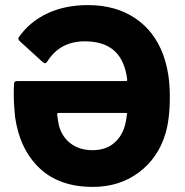

<svg xmlns="http://www.w3.org/2000/svg" viewBox="-20 -721 724 753"><path d="M619 -509Q633 -471 639.5 -430.5Q646 -390 646 -340Q646 -252 628 -194Q599 -100 523.5 -44Q448 12 344 12Q212 12 134.5 -62Q57 -136 39 -263Q34 -311 34 -351Q34 -378 35 -391Q35 -403 47 -403H474Q479 -403 479 -408Q475 -443 464 -469Q429 -559 311 -559Q214 -558 165 -479Q161 -473 156 -473Q154 -473 148 -477L57 -560Q52 -565 52 -569Q52 -573 55 -577Q98 -637 167 -669Q236 -701 325 -701Q432 -701 508 -651Q584 -601 619 -509ZM343 -132Q391 -132 423 -156.5Q455 -181 469 -225Q475 -246 478 -273Q479 -274 479 -275Q479 -278 474 -278H209Q204 -278 204 -273Q208 -243 211 -229Q223 -184 257.5 -158Q292 -132 343 -132Z"/></svg>

Font: LinhAnh ExtBd
Style: Regular
Weight: 800
Designer: Jeremy Tribby
Foundry: Tribby Type
Version: Version 1.408